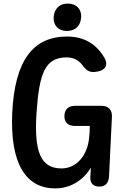

<svg xmlns="http://www.w3.org/2000/svg" viewBox="-20 -999 689 1067"><path d="M338 -355C337 -319 358 -299 397 -299H479L478 -265C477 -265 478 -256 475 -230C465 -136 406 -63 322 -63C204 -63 169 -159 183 -372C198 -589 229 -680 350 -680C389 -680 418 -664 438 -637C459 -608 478 -594 513 -600L525 -602C564 -609 583 -638 562 -675C523 -744 458 -796 353 -796C163 -796 62 -662 48 -372C35 -86 126 48 287 48C371 48 441 4 485 -67L482 -15C480 18 498 38 531 38C565 38 584 19 586 -20L602 -350C604 -389 582 -411 543 -411H398C360 -411 339 -391 338 -355ZM278 -903C276 -857 305 -827 351 -827C404 -827 428 -860 431 -903C434 -948 404 -979 358 -979C304 -979 281 -944 278 -903Z"/></svg>

Font: 寒蝉团圆体 Round
Style: Regular
Weight: 500
Designer: 寒蝉字型
Version: Version 2.700;Glyphs 3.1.1 (3135)